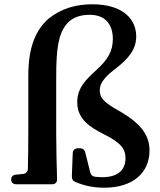

<svg xmlns="http://www.w3.org/2000/svg" viewBox="-20 -852 744 895"><path d="M32 -15C32 -1 41 7 57 7H222C238 7 247 -2 246 -18C244 -90 242 -160 242 -232V-493C242 -630 253 -692 289 -738C313 -768 350 -783 398 -783C474 -783 506 -735 506 -670C506 -614 482 -574 432 -528C380 -481 340 -442 340 -376C340 -300 394 -261 465 -226C544 -186 565 -158 565 -114C565 -63 533 -26 457 -26C445 -26 435 -27 425 -28C411 -29 403 -37 400 -51L378 -139C375 -153 366 -161 351 -161H345C329 -161 320 -153 319 -137L315 -32C314 -17 320 -8 333 -3C376 15 420 23 466 23C599 23 677 -46 677 -151C677 -221 637 -275 544 -330C466 -373 445 -394 445 -431C445 -464 467 -493 520 -533C580 -579 615 -623 615 -682C615 -768 546 -832 411 -832C336 -832 267 -814 205 -764C149 -713 112 -638 112 -499V-232C112 -178 111 -122 110 -67C110 -51 101 -42 86 -41L56 -38C41 -37 32 -29 32 -15Z"/></svg>

Font: 寒蝉锦书宋Pro Soft
Style: Regular
Weight: 700
Designer: 寒蝉锦书宋{Warren} 思源宋体{Ryoko NISHIZUKA 西塚涼子 (kana & ideographs); Frank Grießhammer (Latin, Greek & Cyrillic); Wenlong ZHANG 
Foundry: Adobe & ChillType
Version: Version 2.000;Glyphs 3.1.1 (3135)